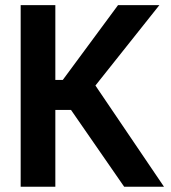

<svg xmlns="http://www.w3.org/2000/svg" viewBox="-20 -710 649 730"><path d="M58.6 -690.4H190.4V-406.2H218.8L428.7 -690.4H585.9L342.8 -384.8L603.5 0H452.1L250 -292H190.4V0H58.6Z"/></svg>

Font: DINish
Style: Bold
Weight: 700
Designer: Bert Driehuis
Foundry: Playbeing
Version: Version 3.008; git-95204e4c-release